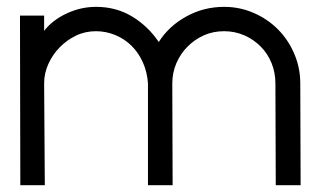

<svg xmlns="http://www.w3.org/2000/svg" viewBox="-20 -546 943 566"><path d="M38.9 -500H110.1V-455.1Q134.8 -486.9 176.5 -506.3Q218.2 -525.8 263.1 -525.8Q322.2 -525.8 369.2 -497.5Q416.2 -469.2 448 -422.2Q477.8 -469.2 529.3 -497.5Q580.8 -525.8 640.9 -525.8Q686.9 -525.8 728 -507.8Q769.2 -489.9 799.5 -459.3Q829.8 -428.8 847.5 -387.4Q865.2 -346 865.2 -300L866.2 0H792.9L791.9 -300Q791.9 -331.8 780.6 -359.8Q769.2 -387.9 748.5 -408.8Q727.8 -429.8 700 -441.9Q672.2 -454 640.9 -454Q608.1 -454 581.1 -441.9Q554 -429.8 533.1 -408.8Q512.1 -387.9 500 -359.8Q487.9 -331.8 487.9 -300L488.9 0H416.2V-300Q414.1 -332.8 401.5 -361.4Q388.9 -389.9 368.4 -410.4Q348 -430.8 320.5 -442.4Q292.9 -454 263.1 -454Q230.8 -454 203.8 -440.9Q176.8 -427.8 155.8 -406.3Q134.8 -384.8 122.5 -357.3Q110.1 -329.8 110.1 -300L112.1 0H39.9Z"/></svg>

Font: Myanmar KatKuu
Style: Regular
Weight: 400
Designer: Khon Soe Zaw Thu
Foundry: MPUA
Version: Version 1.00 September 13, 2016, initial release